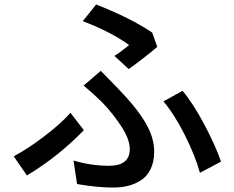

<svg xmlns="http://www.w3.org/2000/svg" viewBox="-20 -801 1040 853"><path d="M551.8 -494.1 488.3 -552.7Q512.7 -567.4 553.7 -600.6Q475.6 -658.2 347.7 -707L407.2 -781.2Q564.5 -718.8 656.2 -656.2L678.7 -592.8Q620.1 -543 551.8 -494.1ZM322.3 16.6 306.6 -87.9Q384.8 -64.5 463.9 -64.5Q556.6 -64.5 556.6 -138.7Q556.6 -181.6 519.5 -238.8Q482.4 -295.9 435.5 -344.7Q398.4 -381.8 351.6 -420.9L427.7 -486.3Q455.1 -459 503.9 -408.2Q584 -326.2 624.5 -258.8Q665 -191.4 665 -127.9Q665 -82 648.9 -49.3Q632.8 -16.6 605.5 0.5Q578.1 17.6 547.9 24.9Q517.6 32.2 482.4 32.2Q412.1 32.2 322.3 16.6ZM961.9 -83 868.2 -33.2Q847.7 -108.4 801.3 -200.7Q754.9 -293 706.1 -350.6L791 -397.5Q837.9 -341.8 887.7 -248Q937.5 -154.3 961.9 -83ZM293 -299.8 352.5 -222.7Q239.3 -105.5 99.6 -21.5L41 -106.4Q103.5 -139.6 177.2 -195.8Q251 -252 293 -299.8Z"/></svg>

Font: GenEi Gothic M SemiBold
Style: Regular
Weight: 500
Designer: o_tamon (Modified); [Source Han Sans]
Ryoko NISHIZUKA  (kana & ideographs); Paul D. Hunt (Latin, Greek & Cyrillic); Wenl
Version: Version 1.1a;Original Version 1.004